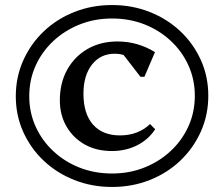

<svg xmlns="http://www.w3.org/2000/svg" viewBox="-20 -726 889 762"><path d="M424.7 16Q344.7 16 275.2 -11.5Q205.7 -39 153.7 -88Q101.7 -137 72.2 -202.5Q42.7 -268 42.7 -344Q42.7 -420 72.2 -486Q101.7 -552 153.7 -601.5Q205.7 -651 275.2 -678.5Q344.7 -706 424.7 -706Q504.7 -706 574.2 -678.5Q643.7 -651 695.7 -602Q747.7 -553 777.2 -487.5Q806.7 -422 806.7 -346Q806.7 -270 777.2 -204Q747.7 -138 695.7 -88.5Q643.7 -39 574.2 -11.5Q504.7 16 424.7 16ZM424.7 -37.4Q493.9 -37.4 553.3 -61.2Q612.7 -84.9 657.7 -127Q702.8 -169.1 728 -225Q753.2 -280.9 753.2 -346.1Q753.2 -410.3 728 -466.1Q702.8 -521.9 657.7 -563.9Q612.7 -605.9 553.3 -629.3Q493.9 -652.6 424.7 -652.6Q355.4 -652.6 296 -628.8Q236.6 -605.1 191.6 -563.1Q146.6 -521 121.3 -465.2Q96.1 -409.3 96.1 -344Q96.1 -279.7 121.3 -223.9Q146.6 -168.1 191.6 -126.1Q236.6 -84.1 296 -60.7Q355.4 -37.4 424.7 -37.4ZM424 -126.6Q362.8 -126.6 316.6 -152.4Q270.5 -178.3 244 -223.9Q217.5 -269.5 217.5 -328.1Q217.5 -396.6 246.6 -449.1Q275.7 -501.7 327.3 -531.6Q379 -561.4 446.2 -561.4Q487.4 -561.4 524.7 -550.5Q562 -539.6 595.1 -519.1L553.1 -421.1H537.5L446.8 -538.4H516.3V-477Q485.8 -512.8 435.5 -512.8Q378.6 -512.8 344.9 -469.5Q311.2 -426.2 311.2 -354.1Q311.2 -274.7 349.1 -231.6Q387.1 -188.6 456.3 -188.6Q528.1 -188.6 575.5 -233.7L595.9 -213Q569 -171.9 524 -149.2Q478.9 -126.6 424 -126.6Z"/></svg>

Font: Platypi Light
Style: Regular
Weight: 300
Designer: David Sargent
Foundry: Bolt Cutter Type
Version: Version 1.200